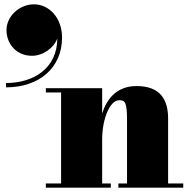

<svg xmlns="http://www.w3.org/2000/svg" viewBox="-20 -868 884 888"><path d="M10 -729C10 -666 55 -610 128 -610C179 -610 229.5 -646.5 245 -690C244.5 -552.5 136 -484 8 -484V-464C163 -464 267 -556 267 -694C267 -787 206 -848 137 -848C69 -848 10 -792 10 -729ZM192 -19.5V0H492.5V-19.5H452.5V-222.5C452.5 -319.5 488.5 -404.5 531.5 -404.5C559.5 -404.5 567.5 -393.5 567.5 -309.5V-19.5H527.5V0H827.5V-19.5H757.5V-319.5C757.5 -406.5 722 -470 611.5 -470C521 -470 474.5 -412 452.5 -343.5V-460H192V-440.5H262.5V-19.5Z"/></svg>

Font: Bodoni* 11pt Fatface
Style: Regular
Weight: 900
Version: Version 2.3